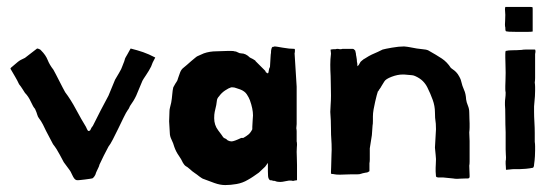

<svg xmlns="http://www.w3.org/2000/svg" viewBox="-20 -496 1615 554"><path d="M228 -130Q229 -128 231 -123.5Q233 -119 235 -118Q240 -118 241.5 -122.5Q243 -127 248 -133Q261 -159 270.5 -177.5Q280 -196 293 -220L312 -266Q316 -273 323.5 -285.5Q331 -298 333 -305Q335 -311 336.5 -314Q338 -317 340 -324Q340 -326 342.5 -330.5Q345 -335 348 -340Q351 -345 353.5 -350Q356 -355 357 -356Q377 -351 393 -345.5Q409 -340 428 -330Q423 -321 420.5 -315.5Q418 -310 416 -304Q410 -292 401.5 -279.5Q393 -267 391 -263L373 -220Q366 -205 355 -190Q354 -188 352.5 -184.5Q351 -181 349 -179Q344 -172 336.5 -156.5Q329 -141 321 -124.5Q313 -108 305.5 -93.5Q298 -79 293 -73Q285 -58 279.5 -47Q274 -36 267 -21Q266 -16 263.5 -11.5Q261 -7 259 -2Q259 -1 258 0Q257 4 255 8.5Q253 13 248 18Q246 19 239 20Q232 21 224.5 22Q217 23 211 23.5Q205 24 205 24Q200 24 199 23Q194 21 188.5 9Q183 -3 181 -5L164 -28Q161 -33 152.5 -49.5Q144 -66 133 -80L113 -118Q110 -125 104 -136.5Q98 -148 93 -154Q89 -159 87.5 -165Q86 -171 81 -182Q76 -187 69 -202.5Q62 -218 52 -228Q50 -231 45 -239Q40 -247 35 -253Q30 -264 24 -274Q18 -284 10 -298Q11 -299 11 -299.5Q11 -300 12 -301Q13 -302 14.5 -303Q16 -304 18 -306Q24 -311 31 -317Q38 -323 52 -329L87 -356Q89 -356 91.5 -355Q94 -354 96 -353L99 -350Q112 -337 117.5 -323Q123 -309 134 -295Q137 -290 141.5 -281Q146 -272 151 -262.5Q156 -253 160.5 -244Q165 -235 168 -230Q184 -209 199.5 -180Q215 -151 228 -130Z M727 2Q717 9 710.5 13.5Q704 18 695 23Q680 32 662.5 35Q645 38 630 38Q615 38 598.5 32Q582 26 569 21Q565 20 561.5 17.5Q558 15 555 13Q549 8 541.5 3Q534 -2 529 -7Q526 -9 523.5 -11.5Q521 -14 517 -16Q512 -19 508 -26Q503 -37 495.5 -47.5Q488 -58 483 -72Q480 -83 475 -93Q470 -103 470 -112Q470 -117 469 -129Q468 -141 468 -146Q468 -155 468.5 -160Q469 -165 469 -175Q469 -180 470.5 -185.5Q472 -191 474 -200Q476 -211 477 -223.5Q478 -236 480 -244Q487 -257 489.5 -260Q492 -263 494 -271Q496 -277 499.5 -286.5Q503 -296 510 -301Q513 -303 519 -308.5Q525 -314 531.5 -319.5Q538 -325 543.5 -329.5Q549 -334 550 -334L568 -342Q585 -348 605 -348L636 -349H637H638H641H642H643H644H645H646H647Q655 -349 656 -348Q661 -348 666 -345Q671 -342 676 -342Q689 -342 701 -330Q710 -326 717 -321V-320L719 -318L721 -316L723 -314L725 -312L727 -310L729 -308L731 -306L733 -304L735 -302L736 -301L737 -300L738 -299L740 -297L744 -293L746 -291Q746 -287 750 -286Q751 -285 751.5 -285Q752 -285 753 -284Q755 -286 755.5 -292Q756 -298 759 -303Q760 -317 760.5 -328.5Q761 -340 762 -344V-347Q762 -351 763.5 -356Q765 -361 768 -361H770Q771 -362 773 -362Q776 -362 795.5 -358.5Q815 -355 830 -355Q831 -355 831 -350Q831 -345 830 -342L836 -246V-138Q836 -135 835.5 -132Q835 -129 835 -126Q836 -121 836 -117Q836 -113 836 -108V-98V-97V-94V-92V-90V-88Q837 -85 837 -78Q837 -76 836.5 -71Q836 -66 836 -58Q836 -52 836.5 -41.5Q837 -31 837 -20V-18V-17V-10V-8V-7V-6V-5V-4V-3V-2V0V1V4V10V12V13V14V15V16V18V19V24L830 25Q828 26 825 26Q824 26 823 25.5Q822 25 814 25Q812 25 803 27Q794 29 789 29Q786 29 781.5 28.5Q777 28 773 26Q768 26 766 25Q764 24 759 24Q754 20 753.5 12Q753 4 753 -1V-26L745 -15ZM708 -130Q708 -136 709 -148Q710 -160 710 -163Q710 -182 701 -207Q698 -215 692 -224Q686 -233 673 -238Q666 -240 661 -242Q656 -244 651 -244H647Q640 -242 629.5 -235Q619 -228 612 -218Q607 -213 606 -207Q605 -201 604 -193Q601 -180 599.5 -173Q598 -166 598 -155Q598 -135 609.5 -120Q621 -105 624 -100Q627 -97 629.5 -96.5Q632 -96 637 -91Q643 -88 648 -88Q655 -88 676 -98H682Q691 -103 697 -108Q703 -113 708 -123Z M935 -341Q935 -344 934.5 -346.5Q934 -349 934 -350V-353Q935 -353 937.5 -353.5Q940 -354 942 -354H948Q950 -355 955 -355Q956 -355 958 -354.5Q960 -354 961 -354Q966 -354 968 -355H998Q1000 -355 1002 -353L1003 -352L1004 -351L1005 -350L1007 -341Q1007 -337 1008 -334Q1010 -324 1010 -317Q1011 -315 1011 -311Q1011 -305 1012 -305Q1016 -309 1018 -313.5Q1020 -318 1023 -320Q1025 -322 1026 -322.5Q1027 -323 1028 -324Q1028 -325 1029 -325H1030V-326H1031Q1031 -326 1044 -334Q1053 -339 1060.5 -342Q1068 -345 1084 -353Q1091 -355 1111 -358.5Q1131 -362 1146 -362Q1157 -361 1164 -359.5Q1171 -358 1183 -356Q1188 -355 1199.5 -354Q1211 -353 1215 -351Q1240 -337 1255 -327Q1270 -317 1281 -300Q1283 -298 1287 -295.5Q1291 -293 1296 -288Q1301 -283 1305.5 -274.5Q1310 -266 1310 -264Q1314 -247 1319 -236.5Q1324 -226 1325 -209Q1326 -201 1330 -191.5Q1334 -182 1334 -172Q1334 -162 1334.5 -153.5Q1335 -145 1335 -140Q1335 -135 1335 -128.5Q1335 -122 1334 -114Q1334 -107 1334.5 -101Q1335 -95 1335 -89V-42V-41V-36V-35V-34V-33V-31V-30Q1335 -22 1334 -18Q1334 -10 1334.5 -4Q1335 2 1335 10V11V12V13V14V15Q1335 16 1333 18Q1332 19 1328 19H1327H1324H1323H1322Q1313 19 1307.5 19.5Q1302 20 1300 20Q1292 20 1288 19L1258 16H1253H1244Q1240 16 1238 13Q1237 5 1237 -1Q1237 -7 1237 -12Q1237 -16 1237.5 -22.5Q1238 -29 1238 -37Q1238 -42 1237 -49.5Q1236 -57 1235 -70L1238 -123Q1238 -134 1237.5 -139Q1237 -144 1236.5 -147.5Q1236 -151 1235.5 -156Q1235 -161 1235 -172Q1235 -190 1228.5 -208Q1222 -226 1213 -244Q1208 -254 1200 -262Q1192 -270 1179 -276Q1177 -277 1174 -278Q1171 -279 1169 -279L1146 -281H1142Q1127 -281 1110 -274.5Q1093 -268 1089 -261Q1085 -255 1082.5 -250.5Q1080 -246 1078 -243V-242H1077V-241Q1076 -241 1076 -240Q1076 -239 1075 -239Q1075 -238 1074 -238V-237V-236Q1073 -236 1073 -235Q1072 -235 1072 -234Q1072 -233 1071 -233V-232H1070V-231Q1069 -229 1067 -221Q1065 -213 1062.5 -202.5Q1060 -192 1058 -180.5Q1056 -169 1056 -160V-158V-153V-151V-150V-149V-148V-147Q1056 -138 1055 -134L1053 -106L1047 -68V-66V-57V-54V-53V-52V-50V-49V-48V-47Q1047 -41 1047 -35.5Q1047 -30 1046 -25V-2Q1041 2 1036 2Q1025 4 1021.5 5.5Q1018 7 1011 7H1004H994Q986 7 976.5 7.5Q967 8 961 8Q950 8 946 7Q942 6 938 6Q936 5 935 5V4V3V2V1V0V-1Q935 -5 935.5 -13.5Q936 -22 936 -31.5Q936 -41 936.5 -50Q937 -59 937 -64Q937 -82 936 -94Q935 -106 935 -124Q935 -139 934.5 -148.5Q934 -158 933 -173Q933 -181 934 -193.5Q935 -206 935 -220Q935 -237 934.5 -253Q934 -269 934 -277Q933 -294 933 -309.5Q933 -325 935 -341Z M1438 -417Q1437 -419 1437 -426Q1437 -429 1437.5 -435.5Q1438 -442 1438 -453Q1438 -458 1437.5 -462Q1437 -466 1437 -470Q1437 -472 1437.5 -473Q1438 -474 1438 -476H1510Q1515 -476 1516 -475.5Q1517 -475 1517 -470V-405Q1513 -404 1499 -404H1497H1486H1485H1481H1480H1479H1478H1477H1476H1474H1473Q1460 -404 1449.5 -404.5Q1439 -405 1439 -407Q1438 -409 1438 -417ZM1523 -87Q1524 -80 1524 -74Q1524 -68 1524 -62Q1524 -56 1523.5 -45.5Q1523 -35 1521 -21Q1521 -15 1518 -12Q1508 -10 1497.5 -9Q1487 -8 1480 -8H1471H1464Q1458 -8 1451 -7Q1444 -6 1440 -6Q1440 -12 1439.5 -16Q1439 -20 1439 -23V-31Q1440 -34 1440 -42Q1440 -45 1439.5 -51Q1439 -57 1439 -65V-114Q1438 -137 1438 -161Q1438 -185 1437 -193V-200Q1437 -206 1438 -213Q1439 -220 1439 -229Q1438 -234 1438 -238.5Q1438 -243 1438 -248Q1438 -253 1438.5 -262.5Q1439 -272 1439 -286Q1439 -298 1438.5 -311Q1438 -324 1438 -330Q1438 -335 1438 -340Q1438 -345 1439 -349Q1447 -351 1459 -351Q1471 -351 1485 -352Q1490 -353 1496 -353Q1502 -353 1507 -353H1517H1518H1519H1520H1521H1522H1523Q1525 -353 1525 -349V-346Q1524 -342 1524 -340V-317V-284Q1524 -277 1524 -271Q1524 -265 1523 -258Q1524 -251 1524 -245Q1524 -239 1524 -234Q1524 -228 1523.5 -218.5Q1523 -209 1521 -189V-183V-182V-180V-179V-177V-176V-175V-174V-173Q1521 -160 1522 -143.5Q1523 -127 1523 -112V-110V-96V-95V-91V-89V-88Z"/></svg>

Font: Kirang Haerang sl
Style: Regular
Weight: 400
Version: Version 1.00